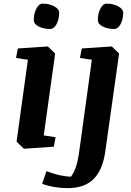

<svg xmlns="http://www.w3.org/2000/svg" viewBox="-20 -791 707 1035"><path d="M162.1 -682.6Q162.1 -718.8 176.3 -745.1Q190.4 -771.5 210 -771.5Q246.1 -771.5 272.5 -756.8Q298.8 -742.2 298.8 -723.6Q298.8 -686.5 284.7 -660.6Q270.5 -634.8 251 -634.8Q213.9 -634.8 188 -648.4Q162.1 -662.1 162.1 -682.6ZM76.2 -529.8 237.8 -540.5 277.3 -502.4 215.8 -61 279.8 -51.3 270 0 108.9 10.7 69.3 -27.3 130.4 -468.8 66.4 -478.5ZM507.3 -682.6Q507.3 -718.8 521.5 -745.1Q535.6 -771.5 555.2 -771.5Q590.8 -771.5 617.2 -756.8Q643.6 -742.2 644 -723.6Q644 -686.5 629.9 -660.6Q615.7 -634.8 596.2 -634.8Q559.1 -634.8 533.2 -648.4Q507.3 -662.1 507.3 -682.6ZM343.3 223.1Q272.5 223.1 207 200.2L230.5 131.8Q308.6 161.1 362.8 161.1Q392.6 122.1 404.8 42L475.1 -468.8L411.1 -478.5L420.9 -529.8L582.5 -540.5L622.1 -502.4L547.9 22.9Q534.2 123.5 485.4 173.3Q436.5 223.1 343.3 223.1Z"/></svg>

Font: NoticiaText-BoldItalic
Style: Bold Italic
Weight: 700
Italic angle: -8°
Designer: JM Sole
Foundry: JM Sole
Version: Version 1.003